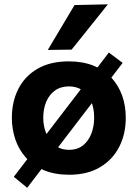

<svg xmlns="http://www.w3.org/2000/svg" viewBox="-20 -797 638 890"><path d="M301.5 13Q233 13 183 -8.2Q133 -29.5 100 -66.5Q67 -103.5 51 -151.2Q35 -199 35 -251Q35 -325.5 65 -384.8Q95 -444 153.8 -478.2Q212.5 -512.5 298.5 -512.5Q364 -512.5 413.8 -492.5Q463.5 -472.5 496.5 -436.8Q529.5 -401 546.2 -353.8Q563 -306.5 563 -251Q563 -175.5 532.5 -116Q502 -56.5 443.5 -21.8Q385 13 301.5 13ZM300.5 -102.5Q339.5 -102.5 365.2 -123.5Q391 -144.5 403.8 -178.5Q416.5 -212.5 416.5 -251Q416.5 -296.5 401.8 -329.2Q387 -362 361 -379.2Q335 -396.5 300 -396.5Q261 -396.5 234.5 -377.2Q208 -358 194.2 -325Q180.5 -292 180.5 -251Q180.5 -212.5 194.2 -178.5Q208 -144.5 234.8 -123.5Q261.5 -102.5 300.5 -102.5ZM106 73.5 44 22.5Q83 -28.5 117.5 -73.5Q152 -118.5 191 -170L336 -359Q377.5 -413.5 412.5 -459.2Q447.5 -505 484.5 -553.5L548.5 -505.5Q511 -456.5 475.5 -410.2Q440 -364 399.5 -310.5L252.5 -118.5Q212.5 -66 177.8 -20.2Q143 25.5 106 73.5ZM201.5 -565.5Q232.5 -618 263.8 -670Q295 -722 325.5 -773.5L480 -777Q451.5 -741 423 -705.5Q394.5 -670 367 -635.5Q339.5 -601 312 -567Z"/></svg>

Font: Commissioner Thin
Style: Bold
Weight: 700
Version: Version 1.001;gftools[0.9.23]